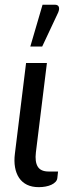

<svg xmlns="http://www.w3.org/2000/svg" viewBox="-20 -766 287 792"><path d="M87.5 -506H173.5L128 -137Q123.5 -98.5 135.8 -78.5Q148 -58.5 181 -58.5H219.5L216.5 -31.5Q215.5 -22.5 208.8 -15.5Q202 -8.5 191.8 -3.8Q181.5 1 168 3.5Q154.5 6 140 6Q111.5 6 91.2 -4Q71 -14 58.8 -32.2Q46.5 -50.5 42 -76Q37.5 -101.5 41.5 -132.5ZM105 -574 155.5 -746.5H206.5Q219 -746.5 222.5 -737.8Q226 -729 220 -714.5L154 -574Z"/></svg>

Font: Lato 2
Style: Italic
Weight: 400
Italic angle: -7°
Designer: Lukasz Dziedzic with Adam Twardoch and Botio Nikoltchev
Foundry: tyPoland Lukasz Dziedzic
Version: Version 2.015; 2015-08-06; http://www.latofonts.com/